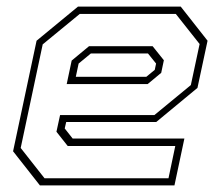

<svg xmlns="http://www.w3.org/2000/svg" viewBox="-20 -560 666 580"><path d="M526 -540 607 -437 576.5 -294.5 452 -191.5H180L175.5 -172L199.5 -141.5H537L507 0H100.5L19.5 -103L90.5 -437L215.5 -540ZM441 -420.5 475 -378 467 -340 426 -306H181.5L196.5 -377L249 -420.5ZM511 -518H221L109 -426L42.5 -113L114.5 -21.5H489L509.5 -119H184.5L150.5 -162L161.5 -212.5H446.5L556.5 -303L583 -427ZM427 -398.5H254.5L217.5 -368L209 -328H422L447.5 -349L451.5 -368Z"/></svg>

Font: Tourney Thin ExtraLight
Style: Italic
Weight: 250
Italic angle: -12°
Version: Version 1.015